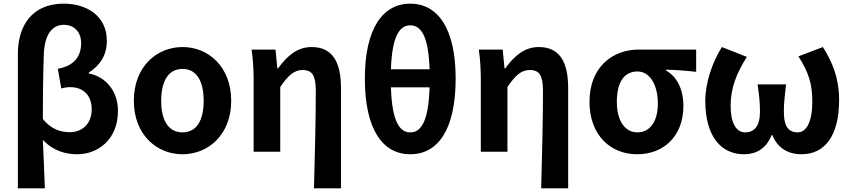

<svg xmlns="http://www.w3.org/2000/svg" viewBox="-20 -832 4672 1053"><path d="M78 201H226C222 113 220 26 215 -65C272 -4 341 14 404 14C514 14 627 -64 627 -224C627 -333 559 -412 467 -429V-434C530 -474 566 -531 566 -608C566 -748 451 -812 330 -812C157 -812 78 -693 78 -536ZM363 -107C316 -107 261 -121 215 -180C215 -297 216 -410 220 -525C222 -632 259 -696 331 -696C380 -696 425 -663 425 -595C425 -529 392 -471 297 -455L316 -347C331 -351 347 -354 365 -354C444 -354 483 -301 483 -234C483 -150 428 -107 363 -107Z M981 14C1123 14 1248 -94 1248 -279C1248 -466 1123 -574 981 -574C839 -574 714 -466 714 -279C714 -94 839 14 981 14ZM981 -106C903 -106 864 -173 864 -279C864 -386 903 -454 981 -454C1059 -454 1097 -386 1097 -279C1097 -173 1059 -106 981 -106Z M1702 201H1850V-349C1850 -490 1805 -574 1689 -574C1611 -574 1556 -527 1505 -457H1501L1491 -560H1360C1369 -499 1371 -437 1371 -393V0H1517V-355C1561 -420 1594 -448 1640 -448C1693 -448 1712 -417 1712 -331C1712 -193 1707 24 1702 201Z M2336 -353C2330 -160 2287 -106 2230 -106C2174 -106 2130 -160 2124 -353ZM2124 -452C2130 -641 2175 -693 2230 -693C2286 -693 2330 -641 2336 -452ZM2230 -812C2080 -812 1981 -677 1981 -401C1981 -120 2080 14 2230 14C2381 14 2479 -120 2479 -401C2479 -676 2381 -812 2230 -812Z M2948 201H3096V-349C3096 -490 3051 -574 2935 -574C2857 -574 2802 -527 2751 -457H2747L2737 -560H2606C2615 -499 2617 -437 2617 -393V0H2763V-355C2807 -420 2840 -448 2886 -448C2939 -448 2958 -417 2958 -331C2958 -193 2953 24 2948 201Z M3474 14C3621 14 3728 -86 3728 -251C3728 -342 3693 -412 3633 -445V-450C3693 -448 3736 -445 3798 -438V-560H3481C3343 -560 3213 -467 3213 -274C3213 -88 3331 14 3474 14ZM3476 -106C3408 -106 3363 -168 3363 -274C3363 -390 3409 -440 3476 -440C3548 -440 3588 -360 3588 -265C3588 -165 3544 -106 3476 -106Z M4060 14C4126 14 4181 -15 4212 -91H4216C4246 -15 4309 14 4375 14C4507 14 4582 -92 4582 -283C4582 -403 4546 -490 4493 -574L4359 -523C4416 -433 4435 -371 4435 -274C4435 -163 4402 -106 4355 -106C4308 -106 4279 -134 4279 -219C4279 -270 4284 -305 4291 -369H4135C4144 -305 4148 -270 4148 -219C4148 -140 4116 -106 4067 -106C4015 -106 3987 -162 3987 -251C3987 -350 4019 -429 4076 -520L3939 -574C3887 -491 3848 -379 3848 -279C3848 -88 3932 14 4060 14Z"/></svg>

Font: Noto Sans Japanese Bold
Style: Bold
Weight: 700
Designer: Ryoko NISHIZUKA (kana & ideographs); Paul D. Hunt (Latin, Greek & Cyrillic); Wenlong ZHANG (bopomofo); Sandoll Communica
Foundry: Adobe Systems Incorporated
Version: Version 1.000;PS 1;hotconv 1.0.78;makeotf.lib2.5.61930